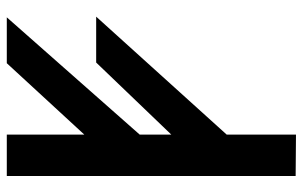

<svg xmlns="http://www.w3.org/2000/svg" viewBox="-183 -718 891 565"><g transform="rotate(-90 262.5 -435.5)"><path d="M149 -10V-214L496 -598H361L149 -377V-470L494 -861H359L149 -633V-861H27V-11Z"/></g></svg>

Font: Ny Stormning
Style: Fi
Weight: 300
Designer: Robert Jablonski, Mew Too
Foundry: Cannot Into Space Fonts
Version: Version 0.90